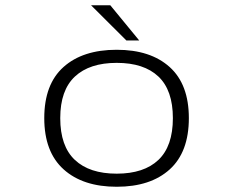

<svg xmlns="http://www.w3.org/2000/svg" viewBox="-20 -702 890 733"><path d="M511.5 -547.5H462.5L327.5 -682H401ZM149 -251Q149 -380.5 222.5 -446.2Q296 -512 425.5 -512Q554.5 -512 627.8 -446Q701 -380 701 -251Q701 -121.5 627.8 -55.2Q554.5 11 425.5 11Q296.5 11 222.8 -55.5Q149 -122 149 -251ZM640 -251Q640 -357.5 584.8 -409.8Q529.5 -462 425.5 -462Q322 -462 266 -409.8Q210 -357.5 210 -251Q210 -144 265.8 -91.5Q321.5 -39 425.5 -39Q529.5 -39 584.8 -91.5Q640 -144 640 -251Z"/></svg>

Font: League Mono Wide UltraLight
Style: Regular
Weight: 200
Width: 8
Designer: Tyler Finck
Foundry: The League of Moveable Type / Tyler Finck
Version: Version 2.210